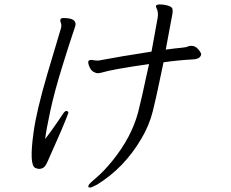

<svg xmlns="http://www.w3.org/2000/svg" viewBox="-20 -780 1040 863"><path d="M281 -281Q288 -278 287 -273Q286 -268 277.5 -247Q269 -226 256.5 -196Q244 -166 229.5 -134.5Q215 -103 204.5 -78Q194 -53 188 -42Q177 -21 156 -21Q151 -21 146.5 -22.5Q142 -24 139 -25Q110 -37 131 -186Q144 -282 193.5 -450Q243 -618 254 -653L255 -658Q257 -668 253.5 -677Q250 -686 251 -690L252 -693Q255 -699 264 -699Q313 -699 318 -679Q321 -674 319 -665.5Q317 -657 305.5 -624Q294 -591 259.5 -480Q225 -369 206 -281Q187 -193 183 -155Q214 -196 236.5 -229Q259 -262 263 -268Q271 -281 278 -281ZM661 -548Q684 -673 688.5 -699Q693 -725 683 -745Q680 -749 681 -753L682 -755Q684 -760 700.5 -760Q717 -760 732.5 -755.5Q748 -751 753 -744.5Q758 -738 755 -718L725 -557Q769 -563 792.5 -565Q816 -567 823 -570.5Q830 -574 839 -574H841Q858 -574 871.5 -558Q885 -542 884 -535V-534Q879 -514 846 -513Q777 -509 715 -500L696 -410Q683 -346 667 -281Q651 -216 615 -156Q538 -25 416 50Q405 55 397.5 59Q390 63 386 63Q382 63 379 62Q376 61 377.5 54Q379 47 412 19.5Q445 -8 485 -57Q571 -163 601 -276Q619 -347 637 -434L650 -492Q487 -469 434 -453Q426 -451 418.5 -451Q411 -451 405 -455Q391 -460 383 -477.5Q375 -495 377 -504Q378 -509 389 -511L411 -508H424Q518 -526 661 -548Z"/></svg>

Font: LXGW Bright GB
Style: Italic
Weight: 400
Italic angle: -12°
Designer: Christian Thalmann (Catharsis Fonts)
Foundry: LXGW / Christian Thalmann (Catharsis Fonts) / Fontworks Inc.
Version: Version 5.510